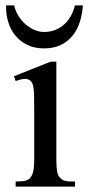

<svg xmlns="http://www.w3.org/2000/svg" viewBox="-20 -687 325 707"><path d="M37.6 0V-18.6Q62 -18.6 74 -21.7Q85.9 -24.9 92.8 -33.7Q95.7 -38.1 98.1 -43.2Q100.6 -48.3 102.3 -55.9Q104 -63.5 105 -74.5Q106 -85.4 106 -101.1V-273.4Q106 -303.2 105.7 -323.5Q105.5 -343.8 104.2 -356.9Q103 -370.1 100.3 -377.2Q97.7 -384.3 92.8 -388.7Q84 -397 71.3 -396.5Q58.6 -396 37.6 -388.7L31.2 -406.2L166.5 -460H187.5V-101.1Q187.5 -71.3 190.2 -56.4Q192.9 -41.5 199.2 -34.7Q204.1 -29.3 208.5 -26.1Q212.9 -22.9 219 -21.2Q225.1 -19.5 233.9 -19Q242.7 -18.6 256.3 -18.6V0ZM285.2 -667Q283.2 -634.8 273.9 -606Q264.6 -577.1 247.1 -555.4Q229.5 -533.7 203.4 -521.2Q177.2 -508.8 142.1 -508.8Q107.9 -508.8 81.5 -521.2Q55.2 -533.7 37.1 -555.4Q19 -577.1 10.3 -606Q1.5 -634.8 2.4 -667H32.2Q36.6 -647 47.6 -629.2Q58.6 -611.3 73.5 -598.1Q88.4 -585 106.2 -577.1Q124 -569.3 142.1 -569.3Q165 -569.3 183.8 -576.9Q202.6 -584.5 217 -597.7Q231.4 -610.8 241.2 -628.7Q251 -646.5 255.9 -667Z"/></svg>

Font: Doulos SIL Eur
Style: Regular
Weight: 400
Designer: Walt Agee, Victor Gaultney, Peter Martin, Debbi Hosken, Becca Hirsbrunner
Foundry: SIL International
Version: Version 5.000